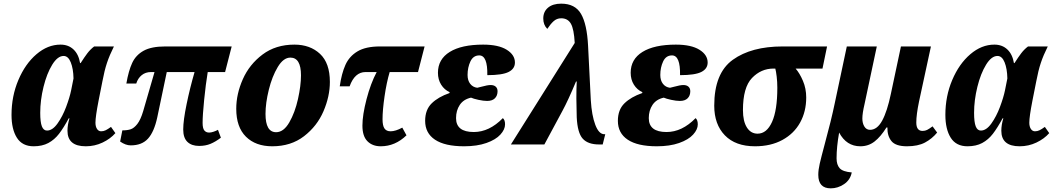

<svg xmlns="http://www.w3.org/2000/svg" viewBox="-20 -790 5771 1050"><path d="M43 -162Q43 -264 80.5 -352.5Q118 -441 179.5 -493.5Q241 -546 311 -546Q354 -546 382 -519.5Q410 -493 418 -445H421Q442 -478 458 -499Q474 -520 495 -536H603Q579 -488 565 -446Q551 -404 540 -345L519 -239Q502 -152 502 -119Q502 -98 510.5 -85Q519 -72 533 -72Q546 -72 557.5 -77.5Q569 -83 587 -96L611 -62Q584 -31 541 -10.5Q498 10 449 10Q349 10 349 -75Q349 -107 360 -143H356Q328 -91 303 -58.5Q278 -26 244.5 -8Q211 10 164 10Q102 10 72.5 -36.5Q43 -83 43 -162ZM369 -296 382 -361Q381 -414 367 -449Q353 -484 328 -484Q295 -484 265.5 -436Q236 -388 218 -315Q200 -242 200 -173Q200 -122 209 -99Q218 -76 237 -76Q267 -76 294.5 -114.5Q322 -153 341.5 -205Q361 -257 369 -296Z M982 -82Q982 -131 1000.5 -220.5Q1019 -310 1044 -396H892L840 -148Q823 -69 789.5 -32Q756 5 695 5Q667 5 637 -16L649 -77Q676 -77 694.5 -83Q713 -89 731 -112Q749 -135 763 -182L825 -396H806Q776 -396 755 -379Q734 -362 725 -333H671Q683 -403 703 -446Q723 -489 765.5 -512.5Q808 -536 884 -536H1247L1211 -396H1116Q1105 -329 1096.5 -244.5Q1088 -160 1088 -118Q1088 -88 1097.5 -76.5Q1107 -65 1124 -65Q1134 -65 1147.5 -69.5Q1161 -74 1172 -80L1188 -37Q1159 -15 1131.5 -3.5Q1104 8 1069 8Q1028 8 1005 -14Q982 -36 982 -82Z M1272 -195Q1272 -276 1308 -357Q1344 -438 1416 -492Q1488 -546 1590 -546Q1676 -546 1730 -495.5Q1784 -445 1784 -342Q1784 -263 1749 -181.5Q1714 -100 1642.5 -45Q1571 10 1469 10Q1378 10 1325 -42.5Q1272 -95 1272 -195ZM1626 -378Q1626 -475 1568 -475Q1530 -475 1499 -423.5Q1468 -372 1450 -299Q1432 -226 1432 -167Q1432 -67 1490 -67Q1531 -67 1562 -120.5Q1593 -174 1609.5 -248Q1626 -322 1626 -378Z M1962 -103Q1962 -161 1984.5 -247.5Q2007 -334 2040 -396H1979Q1920 -396 1892 -318H1838Q1848 -388 1869 -435Q1890 -482 1935 -509Q1980 -536 2058 -536H2302L2266 -396H2111Q2094 -339 2083 -263Q2072 -187 2072 -138Q2072 -103 2082.5 -87.5Q2093 -72 2116 -72Q2143 -72 2180 -92L2203 -50Q2141 10 2062 10Q2017 10 1989.5 -17.5Q1962 -45 1962 -103Z M2305 -129Q2305 -190 2341 -225Q2377 -260 2438 -281L2439 -286Q2410 -299 2392.5 -327Q2375 -355 2375 -392Q2375 -466 2439.5 -506Q2504 -546 2622 -546Q2706 -546 2751 -518Q2796 -490 2796 -448Q2796 -414 2761.5 -396.5Q2727 -379 2645 -379Q2647 -487 2601 -487Q2568 -487 2552.5 -454Q2537 -421 2537 -380Q2537 -350 2551.5 -331.5Q2566 -313 2590 -310L2610 -315Q2646 -325 2663 -325Q2681 -325 2691 -316Q2701 -307 2701 -291Q2701 -267 2686.5 -252.5Q2672 -238 2644 -238Q2624 -238 2596.5 -244Q2569 -250 2556 -256Q2515 -247 2494.5 -216.5Q2474 -186 2474 -144Q2474 -68 2571 -68Q2656 -68 2730 -144Q2742 -134 2742 -110Q2742 -82 2716.5 -54Q2691 -26 2640 -8Q2589 10 2518 10Q2413 10 2359 -26Q2305 -62 2305 -129Z M3123 -555Q3119 -631 3102 -660.5Q3085 -690 3049 -690Q3025 -690 3007.5 -674Q2990 -658 2973 -632Q2951 -654 2951 -689Q2951 -726 2977 -748Q3003 -770 3049 -770Q3125 -770 3157.5 -714Q3190 -658 3196 -540L3211 -242Q3216 -159 3235.5 -107.5Q3255 -56 3285 -56H3290L3276 0H3256Q3195 0 3166.5 -32Q3138 -64 3134 -149Q3132 -219 3132 -252Q3132 -306 3134 -344H3130Q3086 -239 3056 -184L2957 0H2774Z M3359 -129Q3359 -190 3395 -225Q3431 -260 3492 -281L3493 -286Q3464 -299 3446.5 -327Q3429 -355 3429 -392Q3429 -466 3493.5 -506Q3558 -546 3676 -546Q3760 -546 3805 -518Q3850 -490 3850 -448Q3850 -414 3815.5 -396.5Q3781 -379 3699 -379Q3701 -487 3655 -487Q3622 -487 3606.5 -454Q3591 -421 3591 -380Q3591 -350 3605.5 -331.5Q3620 -313 3644 -310L3664 -315Q3700 -325 3717 -325Q3735 -325 3745 -316Q3755 -307 3755 -291Q3755 -267 3740.5 -252.5Q3726 -238 3698 -238Q3678 -238 3650.5 -244Q3623 -250 3610 -256Q3569 -247 3548.5 -216.5Q3528 -186 3528 -144Q3528 -68 3625 -68Q3710 -68 3784 -144Q3796 -134 3796 -110Q3796 -82 3770.5 -54Q3745 -26 3694 -8Q3643 10 3572 10Q3467 10 3413 -26Q3359 -62 3359 -129Z M3886 -212Q3886 -390 3987.5 -463Q4089 -536 4260 -536H4503L4478 -415H4331Q4353 -390 4371 -348Q4389 -306 4389 -257Q4389 -180 4355.5 -119.5Q4322 -59 4258.5 -24.5Q4195 10 4109 10Q4002 10 3944 -50Q3886 -110 3886 -212ZM4231 -310Q4231 -342 4227.5 -371Q4224 -400 4220 -415H4210Q4142 -415 4092.5 -363.5Q4043 -312 4043 -188Q4043 -127 4064.5 -93Q4086 -59 4123 -59Q4173 -59 4202 -123Q4231 -187 4231 -310Z M4455 166Q4455 139 4463 104.5Q4471 70 4490 -1Q4526 -133 4545 -225L4611 -536H4775L4708 -221Q4696 -170 4696 -142Q4696 -116 4707 -98Q4718 -80 4738 -80Q4777 -80 4804.5 -130.5Q4832 -181 4852 -277L4907 -536H5071L5006 -235Q4991 -163 4991 -120Q4991 -74 5025 -74Q5039 -74 5050 -79.5Q5061 -85 5080 -99L5105 -65Q5077 -31 5038.5 -10.5Q5000 10 4940 10Q4878 10 4855 -18.5Q4832 -47 4833 -93H4828Q4796 -42 4762.5 -16Q4729 10 4685 10Q4609 10 4569 -65Q4555 13 4555 76Q4555 111 4572 130Q4589 149 4638 153Q4630 194 4596 217Q4562 240 4523 240Q4455 240 4455 166Z M5150 -162Q5150 -264 5187.5 -352.5Q5225 -441 5286.5 -493.5Q5348 -546 5418 -546Q5461 -546 5489 -519.5Q5517 -493 5525 -445H5528Q5549 -478 5565 -499Q5581 -520 5602 -536H5710Q5686 -488 5672 -446Q5658 -404 5647 -345L5626 -239Q5609 -152 5609 -119Q5609 -98 5617.5 -85Q5626 -72 5640 -72Q5653 -72 5664.5 -77.5Q5676 -83 5694 -96L5718 -62Q5691 -31 5648 -10.5Q5605 10 5556 10Q5456 10 5456 -75Q5456 -107 5467 -143H5463Q5435 -91 5410 -58.5Q5385 -26 5351.5 -8Q5318 10 5271 10Q5209 10 5179.5 -36.5Q5150 -83 5150 -162ZM5476 -296 5489 -361Q5488 -414 5474 -449Q5460 -484 5435 -484Q5402 -484 5372.5 -436Q5343 -388 5325 -315Q5307 -242 5307 -173Q5307 -122 5316 -99Q5325 -76 5344 -76Q5374 -76 5401.5 -114.5Q5429 -153 5448.5 -205Q5468 -257 5476 -296Z"/></svg>

Font: Noto Serif NarrowExtraBold
Style: Italic
Weight: 800
Width: 4
Italic angle: -12°
Designer: Monotype Design Team
Foundry: Monotype Imaging Inc.
Version: Version 1.001